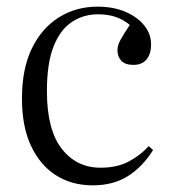

<svg xmlns="http://www.w3.org/2000/svg" viewBox="-20 -543 514 577"><path d="M259 14Q196 14 148.5 -16Q101 -46 73.5 -104Q46 -162 46 -247Q46 -336 75.5 -397Q105 -458 156.5 -490.5Q208 -523 273 -523Q321 -523 357 -507.5Q393 -492 413.5 -466.5Q434 -441 434 -410Q434 -389 427.5 -375.5Q421 -362 409.5 -355Q398 -348 381 -348Q356 -348 344.5 -360.5Q333 -373 333 -392Q333 -407 342.5 -424Q352 -441 370 -468Q351 -484 328 -492Q305 -500 274 -500Q231 -500 196 -477Q161 -454 141 -403.5Q121 -353 121 -269Q121 -153 165.5 -96Q210 -39 282 -39Q333 -39 368.5 -58.5Q404 -78 427 -104L440 -92Q408 -41 364 -13.5Q320 14 259 14Z"/></svg>

Font: Literata 60pt Light
Style: Regular
Weight: 300
Designer: Latin by Veronika Burian and Jose Scaglione. Greek by Irene Vlachou. Cyrillic by Vera Evstafieva.
Foundry: TypeTogether
Version: Version 3.103;gftools[0.9.29]